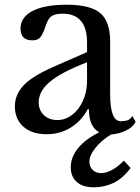

<svg xmlns="http://www.w3.org/2000/svg" viewBox="-20 -560 595 814"><path d="M534 152Q499 198 460.5 216Q422 234 377 234Q331 234 305.5 211.5Q280 189 280 149Q280 106 311.5 67.5Q343 29 401 1Q357 -22 357 -97H352Q326 -48 280.5 -19.5Q235 9 178 9Q115 9 79 -23Q43 -55 43 -109Q43 -158 79 -197Q115 -236 205 -276L349 -339V-380Q349 -502 245 -502Q228 -502 216 -499Q204 -496 195.5 -489Q187 -482 181 -469Q175 -456 169 -437Q158 -408 147.5 -398.5Q137 -389 117 -389Q67 -389 67 -439Q67 -487 118 -513.5Q169 -540 263 -540Q363 -540 405 -504.5Q447 -469 447 -384V-160Q447 -46 492 -46Q506 -46 519 -49.5Q532 -53 541 -68L555 -44Q544 -21 514 -6.5Q484 8 451 10Q409 36 384 67.5Q359 99 359 126Q359 146 372.5 160Q386 174 410 174Q429 174 454 161Q479 148 505 121ZM349 -296Q292 -274 252.5 -253Q213 -232 189 -211Q165 -190 154.5 -169Q144 -148 144 -126Q144 -93 166 -72Q188 -51 224 -51Q249 -51 272 -64Q295 -77 312 -99.5Q329 -122 339 -152Q349 -182 349 -217Z"/></svg>

Font: SVN-Libre Baskerville
Style: Regular
Weight: 400
Designer: Pablo Impallari, Rodrigo Fuenzalida
Foundry: Pablo Impallari, Rodrigo Fuenzalida
Version: Version 1.000; ttfautohint (v1.8.4)